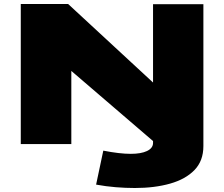

<svg xmlns="http://www.w3.org/2000/svg" viewBox="-20 -721 1122 961"><path d="M84 0V-701H321L746 -308V-700H998V10Q998 84 953.5 130Q909 176 831.5 198Q754 220 655 220Q608 220 559 216Q510 212 461 203L497 33Q579 49 634 49Q686 49 715.5 35Q745 21 746 -4V-15L337 -366V0Z"/></svg>

Font: Georama ExtraExtended ExtraBold
Style: Regular
Weight: 800
Width: 8
Designer: Jean-Baptiste Levee
Foundry: Production Type
Version: Version 1.000